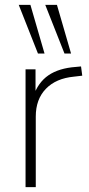

<svg xmlns="http://www.w3.org/2000/svg" viewBox="-20 -769 367 789"><path d="M85 0V-484H126V-371H116Q136 -430 179 -459.5Q222 -489 292 -494L313 -496L318 -458L284 -454Q210 -447 168.5 -404Q127 -361 127 -290V0ZM245 -549 166 -749H214L272 -549ZM136 -549 57 -749H105L163 -549Z"/></svg>

Font: Nunito Sans 12pt ExtraLight 12pt ExtraLight
Style: Regular
Weight: 250
Version: Version 3.101;gftools[0.9.27]